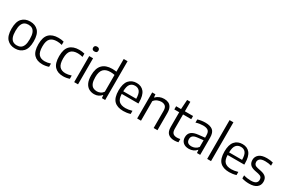

<svg xmlns="http://www.w3.org/2000/svg" viewBox="130 -2130 5138 3462"><g transform="rotate(30 2699.0 -399.0)"><path d="M278 9.5Q173 9.5 110 -57Q47 -123.5 47 -271Q47 -417.5 109.5 -484.2Q172 -551 278 -551Q384 -551 446.5 -484.5Q509 -418 509 -271Q509 -124.5 445.8 -57.5Q382.5 9.5 278 9.5ZM278 -55.5Q324 -55.5 357.5 -75.5Q391 -95.5 409.2 -142.2Q427.5 -189 427.5 -269.5Q427.5 -351.5 409 -398.8Q390.5 -446 357 -465.8Q323.5 -485.5 278 -485.5Q232 -485.5 198.5 -465.8Q165 -446 146.8 -399.2Q128.5 -352.5 128.5 -272Q128.5 -190.5 146.8 -143.2Q165 -96 198.5 -75.8Q232 -55.5 278 -55.5Z M846 9.5Q731 9.5 668.5 -57Q606 -123.5 606 -271Q606 -418.5 673.2 -484.8Q740.5 -551 866.5 -551Q895 -551 923.5 -547.5Q952 -544 978 -537V-469Q924.5 -483 875 -483Q781 -483 735 -435.8Q689 -388.5 689 -273Q689 -154.5 731.8 -106.5Q774.5 -58.5 857.5 -58.5Q883.5 -58.5 912.8 -63.8Q942 -69 978 -80.5V-13Q914 9.5 846 9.5Z M1278 9.5Q1163 9.5 1100.5 -57Q1038 -123.5 1038 -271Q1038 -418.5 1105.2 -484.8Q1172.5 -551 1298.5 -551Q1327 -551 1355.5 -547.5Q1384 -544 1410 -537V-469Q1356.5 -483 1307 -483Q1213 -483 1167 -435.8Q1121 -388.5 1121 -273Q1121 -154.5 1163.8 -106.5Q1206.5 -58.5 1289.5 -58.5Q1315.5 -58.5 1344.8 -63.8Q1374 -69 1410 -80.5V-13Q1346 9.5 1278 9.5Z M1507.5 0V-542.5H1587.5V0ZM1547.5 -660.5Q1492 -660.5 1492 -710.5Q1492 -734 1506.2 -747.8Q1520.5 -761.5 1547.5 -761.5Q1574.5 -761.5 1588.8 -747.8Q1603 -734 1603 -710.5Q1603 -660.5 1547.5 -660.5Z M1924 9.5Q1865 9.5 1816.5 -17.2Q1768 -44 1739.2 -103Q1710.5 -162 1710.5 -260Q1710.5 -407 1780.2 -479Q1850 -551 1984 -551Q2007 -551 2030 -548.8Q2053 -546.5 2072.5 -544V-808H2152.5V0H2084.5L2079 -58.5H2073.5Q2049.5 -28.5 2011.2 -9.5Q1973 9.5 1924 9.5ZM1942 -59.5Q1978.5 -59.5 2013.5 -75.5Q2048.5 -91.5 2072.5 -126.5V-476Q2032 -485.5 1983 -485.5Q1888.5 -485.5 1840.2 -434.5Q1792 -383.5 1792 -267.5Q1792 -187 1811.2 -141.8Q1830.5 -96.5 1864.2 -78Q1898 -59.5 1942 -59.5Z M2532 9.5Q2405 9.5 2340 -56.2Q2275 -122 2275 -271.5Q2275 -414.5 2334 -482.8Q2393 -551 2494.5 -551Q2594 -551 2648.8 -482.8Q2703.5 -414.5 2703.5 -269.5V-245H2356Q2359 -140.5 2404.5 -98Q2450 -55.5 2541.5 -55.5Q2600.5 -55.5 2676.5 -77.5V-12Q2637.5 -0.5 2602.2 4.5Q2567 9.5 2532 9.5ZM2493.5 -493Q2431.5 -493 2394.8 -450Q2358 -407 2356 -299.5H2626.5Q2625 -406.5 2590.2 -449.8Q2555.5 -493 2493.5 -493Z M2818.5 0V-542.5H2886L2891.5 -481.5H2897Q2965.5 -551 3067.5 -551Q3118.5 -551 3157.8 -532.2Q3197 -513.5 3219.2 -471.2Q3241.5 -429 3241.5 -358.5V0H3162V-355Q3162 -425 3131.2 -452.2Q3100.5 -479.5 3048 -479.5Q3012 -479.5 2970.2 -463.2Q2928.5 -447 2898.5 -407V0Z M3594 9.5Q3511 9.5 3465 -33Q3419 -75.5 3419 -170V-476.5H3317V-542.5H3419L3432 -740H3499V-542.5H3669.5V-476.5H3499V-183Q3499 -114.5 3527.2 -87Q3555.5 -59.5 3611.5 -59.5Q3639.5 -59.5 3677.5 -68V-0.5Q3636 9.5 3594 9.5Z M3896 9Q3819.5 9 3775.8 -30.5Q3732 -70 3732 -139Q3732 -210 3778.8 -249.8Q3825.5 -289.5 3929 -299.5L4052.5 -313V-359Q4052.5 -433.5 4017.5 -459.5Q3982.5 -485.5 3912.5 -485.5Q3881.5 -485.5 3843 -479.8Q3804.5 -474 3766 -461.5V-527Q3800.5 -538.5 3843 -544.8Q3885.5 -551 3923 -551Q4026 -551 4078.5 -508.5Q4131 -466 4131 -355.5V0H4064L4058 -60.5H4053Q4026.5 -27 3985.2 -9Q3944 9 3896 9ZM3813 -146.5Q3813 -53 3916.5 -53Q3952 -53 3988 -68.2Q4024 -83.5 4052.5 -119.5V-259L3934 -246Q3869.5 -239.5 3841.2 -214.8Q3813 -190 3813 -146.5Z M4276.5 0V-808H4356.5V0Z M4736 9.5Q4609 9.5 4544 -56.2Q4479 -122 4479 -271.5Q4479 -414.5 4538 -482.8Q4597 -551 4698.5 -551Q4798 -551 4852.8 -482.8Q4907.5 -414.5 4907.5 -269.5V-245H4560Q4563 -140.5 4608.5 -98Q4654 -55.5 4745.5 -55.5Q4804.5 -55.5 4880.5 -77.5V-12Q4841.5 -0.5 4806.2 4.5Q4771 9.5 4736 9.5ZM4697.5 -493Q4635.5 -493 4598.8 -450Q4562 -407 4560 -299.5H4830.5Q4829 -406.5 4794.2 -449.8Q4759.5 -493 4697.5 -493Z M5152 9.5Q5070 9.5 5001.5 -12.5V-76.5Q5041.5 -64.5 5078 -59.2Q5114.5 -54 5152 -54Q5222.5 -54 5254.2 -78Q5286 -102 5286 -145.5Q5286 -182.5 5266.8 -202.2Q5247.5 -222 5202.5 -231.5L5129 -246.5Q5055 -262.5 5023.2 -299Q4991.5 -335.5 4991.5 -394Q4991.5 -462.5 5044.2 -506.8Q5097 -551 5206.5 -551Q5274 -551 5334.5 -535V-470.5Q5272.5 -487.5 5208 -487.5Q5130.5 -487.5 5099.2 -461Q5068 -434.5 5068 -396Q5068 -364 5086 -342.8Q5104 -321.5 5149 -312L5222.5 -297Q5297.5 -281 5330.2 -245.8Q5363 -210.5 5363 -149.5Q5363 -75.5 5309.2 -33Q5255.5 9.5 5152 9.5Z"/></g></svg>

Font: Encode Sans
Style: Regular
Weight: 400
Designer: Multiple Designers
Foundry: Impallari Type
Version: Version 3.002; ttfautohint (v1.8.3) -l 8 -r 50 -G 200 -x 14 